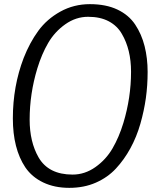

<svg xmlns="http://www.w3.org/2000/svg" viewBox="-20 -892 774 926"><path d="M102 -85Q42 -175 42 -321Q42 -476 94 -612Q123 -686 164.5 -743Q206 -800 271 -836Q336 -872 413.5 -872Q491 -872 546 -846Q601 -820 632 -773.5Q663 -727 677.5 -669Q692 -611 692 -545.5Q692 -480 683.5 -419Q675 -358 657 -295Q639 -232 609 -177Q579 -122 539 -79Q499 -36 442 -11Q385 14 314 14Q243 14 188.5 -12Q134 -38 102 -85ZM330 -50Q389 -50 440 -86Q491 -122 522.5 -176Q554 -230 575 -299Q612 -421 612 -546Q612 -653 568 -728Q546 -767 505 -789Q464 -811 405 -811Q346 -811 295 -775Q244 -739 212.5 -685Q181 -631 160 -562Q123 -440 123 -315Q123 -208 166 -133Q214 -50 330 -50Z"/></svg>

Font: Kite One
Style: Regular
Weight: 400
Designer: Eduardo Rodriguez Tunni
Foundry: Eduardo Rodriguez Tunni
Version: Version 1.001